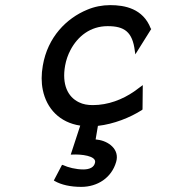

<svg xmlns="http://www.w3.org/2000/svg" viewBox="-20 -482 694 749"><path d="M508 -270 570 -369 568 -371C538 -449 466 -462 410 -462C379 -462 348 -456 320 -444C240 -411 166 -338 147 -226C141 -192 141 -160 147 -131C162 -58 213 -4 293 8L256 121H262C297 119 355 126 351 151C348 171 329 179 305 179C276 179 245 171 226 162L222 161L190 222L193 224C219 239 255 247 297 247C360 247 415 212 433 150C448 100 402 68 361 63C358 63 356 62 353 62L362 9C424 2 487 -23 534 -53L536 -55L537 -150L503 -125C458 -94 402 -72 342 -72C322 -72 304 -75 288 -83C244 -104 221 -153 234 -226C238 -248 245 -268 255 -287C283 -340 332 -380 400 -380C465 -380 497 -358 506 -283Z"/></svg>

Font: Charger Monospace
Style: Regular
Weight: 400
Designer: Jasper
Foundry: Cannot Into Space Fonts
Version: Version 0.980